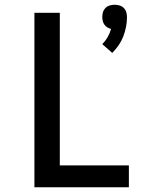

<svg xmlns="http://www.w3.org/2000/svg" viewBox="-20 -789 640 809"><path d="M453 -566 411 -603Q424 -616 433.5 -632.5Q443 -649 448 -667Q440 -669 432.5 -673.5Q425 -678 420 -685Q415 -692 413 -700.5Q411 -709 411 -717Q411 -728 414 -738Q417 -748 424.5 -755.5Q432 -763 442.5 -766Q453 -769 463 -769Q473 -769 483.5 -766Q494 -763 501.5 -755.5Q509 -748 512 -738Q515 -728 515 -717Q515 -696 511 -675.5Q507 -655 499.5 -635.5Q492 -616 480 -598.5Q468 -581 453 -566ZM125 0V-735H232V-92H523V0Z"/></svg>

Font: Iosevka Aile Semibold
Style: Regular
Weight: 600
Designer: Belleve Invis
Foundry: Belleve Invis
Version: Version 31.1.0; ttfautohint (v1.8.4)